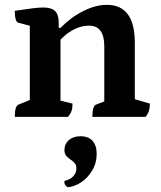

<svg xmlns="http://www.w3.org/2000/svg" viewBox="-20 -482 666 792"><path d="M41 0Q41 -45.5 57 -50.9L114 -73.9L103 -56.9V-388.3L114.5 -372.8L56.4 -387.9Q41 -391.8 41 -437.3Q88.5 -444.6 114.9 -447.8Q141.4 -451 158.9 -451Q192.6 -451 207.4 -436.2Q222.2 -421.4 222.2 -388.3V-364.4L217.1 -367H229.5Q273.1 -411.2 323.9 -436.6Q374.7 -462 421 -462Q536.1 -462 536.1 -305.5V-61.9L524.6 -76.3L598.1 -54.6Q598.1 -36.4 594.4 -24.6Q590.8 -12.9 580.3 0H361Q361 -45.5 377 -50.9L420.2 -67.2L410.2 -50.2V-291.3Q410.2 -376.2 347.3 -376.2Q320.9 -376.2 296.6 -365.8Q272.3 -355.4 253.3 -340.2Q234.4 -325 223.7 -311L229.5 -328.2V-55.7L217.5 -70.1L279.2 -54.6Q279.2 -36.4 275.2 -24.6Q271.3 -12.9 260.3 0ZM259.3 290.3Q253 286.4 249.1 281.1Q245.3 275.7 245.3 264.6Q271.2 258.2 283.1 244.2Q295.1 230.2 295.1 212.5Q295.1 198.7 287.5 190.3Q280 181.9 270.2 175.5Q260.5 169.2 253.1 160.5Q245.8 151.9 245.8 137.7Q245.8 112 264 96Q282.2 80 312.3 80Q344.4 80 361.6 99Q378.8 118 378.8 152.7Q378.8 191 360 221.8Q341.3 252.7 313.9 270.5Q286.5 288.3 259.3 290.3Z"/></svg>

Font: Petrona
Style: Regular
Weight: 400
Designer: Ringo R. Seeber
Foundry: Ringo R. Seeber
Version: Version 2.001; ttfautohint (v1.8.3)